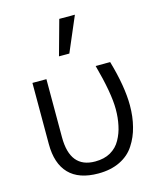

<svg xmlns="http://www.w3.org/2000/svg" viewBox="-122 -896 818 997"><g transform="rotate(-15 287.0 -397.0)"><path d="M72.3 -196.3Q72.3 -278.3 72.3 -525.4Q90.8 -525.4 147.5 -525.4Q147.5 -447.3 147.5 -212.9Q147.5 -46.9 282.2 -46.9Q331.1 -46.9 365.2 -66.4Q400.4 -86.9 418.9 -121.1Q438.5 -156.2 446.3 -195.3Q455.1 -235.4 455.1 -282.2Q455.1 -368.2 412.1 -525.4Q438.5 -525.4 490.2 -525.4Q531.2 -383.8 531.2 -282.2Q531.2 -220.7 517.6 -168.9Q504.9 -117.2 476.6 -74.2Q449.2 -31.2 399.4 -6.8Q349.6 17.6 282.2 17.6Q177.7 17.6 125 -37.1Q72.3 -91.8 72.3 -196.3ZM241.2 -623Q253.9 -669.9 293 -810.5Q313.5 -810.5 377 -810.5Q356.4 -763.7 296.9 -623Q283.2 -623 241.2 -623Z"/></g></svg>

Font: Gothic A1
Style: Regular
Weight: 400
Designer: HanYang I&C Co.,Ltd.
Version: Version 2.50